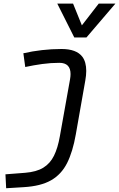

<svg xmlns="http://www.w3.org/2000/svg" viewBox="-20 -796 652 1051"><path d="M13.7 234.4 9.8 158.2 117.2 149.9Q179.2 145 216.8 122.1Q254.4 99.1 275.4 56.6Q296.4 14.2 307.6 -49.8L363.3 -361.3Q366.2 -377.4 366.2 -390.6Q366.2 -452.1 304.7 -452.1Q258.3 -452.1 210.7 -445.6Q163.1 -439 118.2 -429.2L107.9 -504.4Q156.2 -515.6 209.7 -521.7Q263.2 -527.8 316.9 -527.8Q398.4 -527.8 430.7 -485.4Q452.1 -457 452.1 -407.7Q452.1 -383.8 446.8 -354.5L395 -60.5Q378.4 34.7 347.2 96.7Q315.9 158.7 259.5 190.9Q203.1 223.1 109.9 228.5ZM386.7 -590.8 293.5 -776.4H379.9L428.2 -657.2L520.5 -776.4H611.8L453.1 -590.8Z"/></svg>

Font: CaskaydiaCove NFP SemiLight
Style: Italic
Weight: 350
Italic angle: -10°
Designer: Aaron Bell
Foundry: Saja Typeworks
Version: Version 2111.001; VTT 6.35;Nerd Fonts 3.1.1